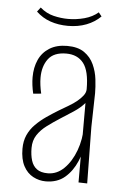

<svg xmlns="http://www.w3.org/2000/svg" viewBox="-50 -704 488 748"><g transform="rotate(5 193.5 -330.0)"><path d="M285 0V-149V-365Q285 -436 261.5 -466Q238 -496 194 -496Q145 -496 123.5 -467Q102 -438 102 -394Q102 -380 104 -364.5Q106 -349 110 -332L79 -329Q75 -346 73 -362Q71 -378 71 -393Q71 -431 84.5 -461Q98 -491 126 -508.5Q154 -526 195 -526Q237 -526 262 -508.5Q287 -491 299.5 -463.5Q312 -436 315.5 -406Q319 -376 319 -352L316 -219L319 1ZM157 7Q131 7 107.5 -5.5Q84 -18 70 -44.5Q56 -71 56 -112Q56 -142 66.5 -165.5Q77 -189 96 -208Q115 -227 137.5 -242.5Q160 -258 183 -272Q203 -284 221 -294.5Q239 -305 253 -316.5Q267 -328 276 -340Q285 -352 285 -365L301 -354Q301 -329 284.5 -310Q268 -291 243 -274.5Q218 -258 191 -241Q166 -225 142.5 -207.5Q119 -190 105 -168.5Q91 -147 91 -118Q91 -90 97.5 -69Q104 -48 119.5 -36.5Q135 -25 162 -25Q198 -25 226 -52.5Q254 -80 270.5 -124.5Q287 -169 287 -220L311 -258Q310 -215 302.5 -169Q295 -123 278 -83Q261 -43 231.5 -18Q202 7 157 7ZM191 -604Q153 -604 121.5 -615Q90 -626 66 -649L79 -666Q103 -645 132 -638Q161 -631 189 -631Q221 -631 252.5 -639.5Q284 -648 306 -667L318 -652Q295 -629 262.5 -616.5Q230 -604 191 -604Z"/></g></svg>

Font: Truculenta Thin
Style: Regular
Weight: 250
Version: Version 1.002